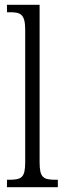

<svg xmlns="http://www.w3.org/2000/svg" viewBox="-20 -780 270 800"><path d="M9 0H221V-31H214C160 -31 145 -39 145 -105V-760H9V-729H21C65 -729 85 -722 85 -656V-105C85 -39 70 -31 16 -31H9Z"/></svg>

Font: Noto Serif Devanagari ExtraCondensed Light
Style: Regular
Weight: 300
Width: 2
Designer: Universal Thirst, Indian Type Foundry and the Monotype Design Team
Foundry: Monotype Imaging Inc.
Version: Version 2.004